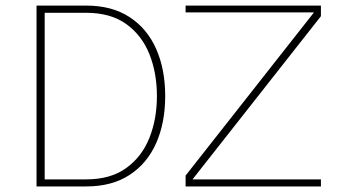

<svg xmlns="http://www.w3.org/2000/svg" viewBox="-20 -670 1224 690"><path d="M647 -625.5V-649.9H1133.3V-611.8L671.9 -25.4H1133.3V0H647V-39.1L1108.4 -625.5ZM573.7 -324.7Q573.7 -229 541.3 -155.8Q508.8 -82.5 445.6 -41.3Q382.3 0 290 0H111.3V-649.9H290Q382.3 -649.9 445.6 -608.6Q508.8 -567.4 541.3 -494.1Q573.7 -420.9 573.7 -324.7ZM543.9 -324.7Q543.9 -408.2 516.6 -476.1Q489.3 -543.9 433.1 -584Q377 -624 290 -624H140.6V-25.4H290Q377 -25.4 433.1 -65.7Q489.3 -106 516.6 -173.8Q543.9 -241.7 543.9 -324.7Z"/></svg>

Font: Estedad-FD Thin
Style: Regular
Weight: 100
Designer: Amin Abedi
Version: Version 7.3